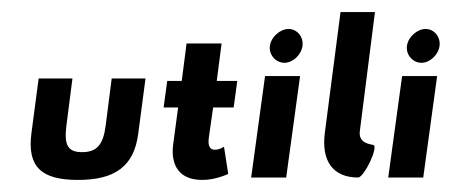

<svg xmlns="http://www.w3.org/2000/svg" viewBox="-20 -294 748 318"><path d="M100 -164H44L32 -73C25 -18 48 4 109 4C170 4 202 -18 209 -73L221 -164H165L155 -86C151 -54 140 -42 116 -42C92 -42 86 -54 90 -86Z M281 -160H257L251 -116H275L267 -56C263 -29 270 4 315 4C338 4 358 -6 358 -6L351 -51C351 -51 344 -46 336 -46C327 -46 324 -53 326 -67L333 -116H367L373 -160H339L347 -222H289Z M427 -218C425 -203 437 -190 451 -190C465 -190 479 -203 481 -218C483 -233 472 -246 458 -246C444 -246 429 -233 427 -218ZM396 0H454L477 -168H419Z M573 0C583 0 608 -52 598 -54C595 -55 573 -56 576 -77L601 -274H544L518 -74C512 -28 531 0 573 0Z M654 -218C652 -203 664 -190 678 -190C692 -190 706 -203 708 -218C710 -233 699 -246 685 -246C671 -246 656 -233 654 -218ZM623 0H681L704 -168H646Z"/></svg>

Font: Hussar Tani
Style: DwaKurs
Weight: 700
Foundry: Cannot Into Space Fonts
Version: Version 0.92